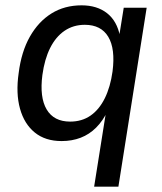

<svg xmlns="http://www.w3.org/2000/svg" viewBox="-20 -520 606 720"><path d="M333 180 378 -103H383Q366 -67 340.5 -41.5Q315 -16 282.5 -3.5Q250 9 211 9Q150 9 110.5 -23Q71 -55 55 -112.5Q39 -170 50 -246Q60 -326 92 -382.5Q124 -439 173 -469.5Q222 -500 286 -500Q344 -500 381.5 -470.5Q419 -441 430 -384L427 -385L444 -491H530L424 180ZM243 -64Q287 -64 319.5 -86.5Q352 -109 373 -151.5Q394 -194 402 -252Q413 -337 386 -382Q359 -427 298 -427Q255 -427 222 -404.5Q189 -382 168 -340Q147 -298 139 -239Q128 -155 155 -109.5Q182 -64 243 -64Z"/></svg>

Font: Nunito Sans 10pt SemiCondensed Medium
Style: Italic
Weight: 500
Width: 4
Italic angle: -9°
Designer: Vernon Adams
Foundry: Vernon Adams
Version: Version 3.101;gftools[0.9.27]